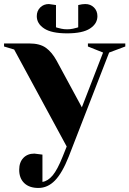

<svg xmlns="http://www.w3.org/2000/svg" viewBox="-40 -715 640 950"><path d="M365 -184 470 -455 395 -485V-500H580V-485L500 -455L300 60Q268 141 232 178Q196 215 150 215Q105 215 80 191Q55 167 55 125Q55 88 75.5 66.5Q96 45 130 45L170 50V185Q197 181 220.5 153Q244 125 270 60L290 10L30 -470L-20 -485V-500H105Q157 -500 187 -478.5Q217 -457 240 -415ZM341 -578 347 -580V-690Q367 -695 382 -695Q408 -695 425 -678Q442 -661 442 -635Q442 -598 405.5 -574Q369 -550 292 -550Q215 -550 178.5 -574Q142 -598 142 -635Q142 -661 159 -678Q176 -695 202 -695L237 -690V-580L243 -578Q249 -576 263 -573Q277 -570 292 -570Q307 -570 321 -573Q335 -576 341 -578Z"/></svg>

Font: Yeseva One
Style: Regular
Weight: 400
Designer: Jovanny Lemonad
Foundry: Jovanny Lemonad
Version: Version 2.000